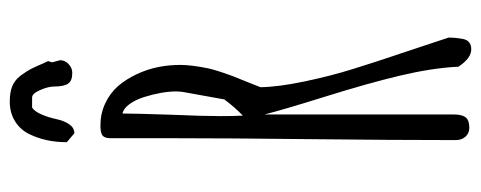

<svg xmlns="http://www.w3.org/2000/svg" viewBox="-320 -669 999 399"><g transform="rotate(-90 179.5 -469.5)"><path d="M177.7 -294.9Q206.5 -202.6 221.9 -137.5Q237.3 -72.3 240.2 -20V-16.6Q257.8 10.3 276.4 10.3Q294.4 10.3 297.9 -6.3Q299.3 -13.7 300 -20Q300.8 -26.4 300.8 -34.7V-37.1L271.5 -125.5Q249 -191.9 235.8 -234.9Q221.2 -281.2 209.7 -336.4Q198.2 -391.6 197.8 -427.7L208 -453.6L219.7 -482.4Q233.9 -520.5 237.3 -538.1Q244.1 -572.3 244.1 -594.2Q244.1 -617.7 239.7 -640.1Q234.9 -663.6 224.6 -685.3Q214.4 -707 200.2 -723.6Q185.1 -740.7 163.8 -750.5Q142.6 -760.3 118.2 -760.3Q102.1 -760.3 96.9 -755.6Q91.8 -751 91.8 -738.8V-615.7Q91.8 -496.6 89.8 -322.8Q87.9 -148.9 87.9 -29.3V-21.5Q87.9 -9.8 95 -1.7Q102.1 6.3 113.3 6.3Q129.4 6.3 135.3 -1.5Q141.1 -9.3 141.1 -25.4V-419.4Q151.4 -378.9 177.7 -294.9ZM138.7 -464.4Q137.7 -484.9 137.7 -510.3Q137.7 -546.4 140.6 -614.3Q143.1 -689.9 143.1 -714.4Q153.3 -712.4 162.4 -700.2Q171.4 -688 177.2 -669.9Q189 -632.3 189 -602.5Q189 -598.1 188 -589.4L172.4 -502.9Q156.2 -481 138.7 -464.4ZM250.5 -864.3 252 -868.7 250.5 -872.6 248.5 -876.5Q239.7 -897 235.4 -905.3Q231 -913.6 221.7 -926.3Q212.4 -938.5 199.7 -943.6Q187 -948.7 168 -948.7Q145 -948.7 127.7 -938.2Q110.4 -927.7 101.1 -909.7Q83.5 -875 83.5 -830.1L102.1 -814.5Q113.3 -814.5 120.6 -825Q127.9 -835.4 131.3 -851.1Q134.8 -867.7 140.9 -882.1Q147 -896.5 155.3 -902.3H176.3Q184.6 -902.3 191.9 -885.5Q199.2 -868.7 199.2 -856.4Q199.2 -836.4 205.1 -827.6Q210.9 -818.8 227.5 -818.8Q237.8 -818.8 245.8 -826.4Q253.9 -834 253.9 -844.2L249.5 -860.4Z"/></g></svg>

Font: Amatica SC
Style: Bold
Weight: 400
Designer: Vernon Adams, Ben Nathan
Foundry: newtypography
Version: Version 2.000